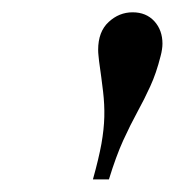

<svg xmlns="http://www.w3.org/2000/svg" viewBox="-20 -780 284 312"><path d="M131 -488.5Q140.5 -522.5 144.8 -546.2Q149 -570 149.5 -590Q150 -610 147.5 -631.2Q145 -652.5 141 -680.5Q140.5 -686 140 -690.2Q139.5 -694.5 139.5 -699Q139.5 -728.5 156.5 -744.2Q173.5 -760 195.5 -760Q217.5 -760 230.8 -745.5Q244 -731 244 -709Q244 -704.5 243.2 -699.5Q242.5 -694.5 241 -689Q234 -661 224.2 -639.8Q214.5 -618.5 203.2 -598Q192 -577.5 180.2 -551.8Q168.5 -526 157 -488.5Z"/></svg>

Font: Bodoni Moda 9pt
Style: Italic
Weight: 400
Italic angle: -13°
Designer: Owen Earl
Foundry: indestructible type
Version: Version 2.005